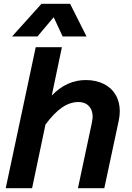

<svg xmlns="http://www.w3.org/2000/svg" viewBox="-20 -985 690 1005"><path d="M465 -374Q465 -409 445 -430Q425 -451 391 -451Q347 -451 305 -422.5Q263 -394 218 -333L148 0H10L167 -738H304L251 -485Q329 -566 429 -566Q482 -566 522.5 -546Q563 -526 585 -489Q607 -452 607 -403Q607 -378 601 -351L526 0H388L461 -343Q465 -365 465 -374ZM197 -965H347L433 -794H308L261 -895L176 -794H43Z"/></svg>

Font: Azeret Mono SemiBold
Style: Italic
Weight: 600
Italic angle: -12°
Designer: Martin Vácha
Foundry: Displaay
Version: Version 1.000; Glyphs 3.0.3, build 3074